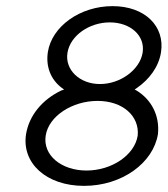

<svg xmlns="http://www.w3.org/2000/svg" viewBox="-20 -605 547 626"><path d="M65 -168C50 -74 130 1 254 1C378 1 480 -74 495 -168C501 -228 474 -280 425 -310L419 -313L426 -318C467 -346 498 -388 505 -435C518 -519 453 -585 347 -585C241 -585 149 -519 136 -435C129 -388 145 -346 182 -318L189 -313L180 -310C117 -280 75 -228 65 -168ZM129 -163C139 -227 216 -276 298 -276C380 -276 435 -227 429 -163C419 -99 344 -49 262 -49C180 -49 119 -99 129 -163ZM200 -433C209 -489 271 -532 338 -532C405 -532 454 -489 445 -433C436 -378 373 -331 306 -331C239 -331 191 -378 200 -433Z"/></svg>

Font: Charger Sport
Style: LitExtObl
Weight: 300
Designer: Jasper
Foundry: Cannot Into Space Fonts
Version: Version 1.1